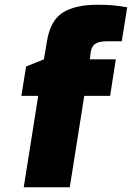

<svg xmlns="http://www.w3.org/2000/svg" viewBox="-20 -789 556 809"><path d="M141 -385H70L90 -509L165 -539L178 -616Q192 -702 244 -735.5Q296 -769 392 -769Q463 -769 516 -758L493 -615H430Q396 -615 380 -603.5Q364 -592 361 -560L359 -539H468L444 -385H335L274 0H80Z"/></svg>

Font: Exo Black
Style: Italic
Weight: 900
Italic angle: -9°
Designer: Natanael Gama
Foundry: Natanael Gama
Version: Version 1.500; ttfautohint (v1.6)